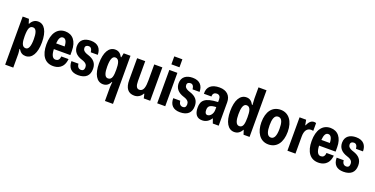

<svg xmlns="http://www.w3.org/2000/svg" viewBox="-26 -1733 5737 2940"><g transform="rotate(20 2842.5 -262.5)"><path d="M57 240H189V18C189 9 187 -18 181 -62H188C220 -9 256 10 304 10C408 10 470 -98 470 -273C470 -452 410 -554 308 -554C255 -554 215 -527 187 -473H181L159 -544H57ZM265 -103C200 -103 188 -180 188 -274C189 -396 208 -443 264 -443C323 -443 336 -362 336 -275C336 -160 312 -103 265 -103Z M945 -308C945 -464 871 -554 750 -554C620 -554 544 -448 544 -268C544 -91 618 10 752 10C821 10 925 -17 940 -172H821C818 -115 789 -95 754 -95C709 -95 680 -137 676 -239H945ZM679 -333C685 -411 705 -454 749 -454C790 -454 815 -413 817 -333Z M1161 10C1280 10 1344 -47 1344 -158C1344 -251 1293 -304 1202 -333C1125 -356 1109 -386 1109 -416C1109 -451 1134 -464 1165 -464C1199 -464 1219 -437 1224 -386H1338C1338 -485 1286 -554 1167 -554C1069 -554 991 -508 991 -402C991 -324 1034 -263 1136 -232C1209 -210 1226 -178 1226 -141C1226 -98 1204 -81 1175 -81C1137 -81 1110 -107 1107 -158H992C992 -48 1050 10 1161 10Z M1683 240H1814V-544H1703L1689 -474H1682C1651 -531 1615 -554 1563 -554C1461 -554 1400 -449 1400 -271C1400 -95 1462 10 1565 10C1618 10 1656 -15 1683 -71H1689C1685 -29 1683 -1 1683 11ZM1606 -100C1548 -100 1535 -182 1535 -269C1535 -384 1558 -441 1606 -441C1670 -441 1682 -364 1682 -270C1682 -175 1675 -100 1606 -100Z M2074 10C2132 10 2180 -21 2205 -70H2212L2228 0H2333V-544H2201V-283C2201 -185 2188 -101 2117 -101C2073 -101 2054 -142 2054 -221V-544H1922V-189C1922 -57 1974 10 2074 10Z M2447 -635H2579V-765H2447ZM2447 0H2578V-544H2447Z M2820 10C2939 10 3003 -47 3003 -158C3003 -251 2952 -304 2861 -333C2784 -356 2768 -386 2768 -416C2768 -451 2793 -464 2824 -464C2858 -464 2878 -437 2883 -386H2997C2997 -485 2945 -554 2826 -554C2728 -554 2650 -508 2650 -402C2650 -324 2693 -263 2795 -232C2868 -210 2885 -178 2885 -141C2885 -98 2863 -81 2834 -81C2796 -81 2769 -107 2766 -158H2651C2651 -48 2709 10 2820 10Z M3180 10C3237 10 3287 -16 3324 -74H3327L3353 0H3449V-381C3449 -487 3383 -555 3263 -555C3139 -555 3062 -498 3069 -382H3192C3189 -429 3219 -452 3256 -452C3295 -452 3317 -426 3317 -381V-337C3103 -327 3051 -267 3051 -150C3051 -43 3097 10 3180 10ZM3229 -93C3205 -93 3186 -113 3186 -159C3186 -223 3213 -250 3317 -255V-209C3317 -146 3276 -93 3229 -93Z M3703 10C3758 10 3798 -17 3827 -71H3831L3854 0H3952V-760H3821V-579C3821 -558 3823 -523 3827 -474H3819C3788 -532 3752 -554 3702 -554C3599 -554 3538 -448 3538 -271C3538 -95 3601 10 3703 10ZM3746 -101C3687 -101 3673 -180 3673 -269C3673 -355 3686 -441 3745 -441C3810 -441 3820 -366 3820 -270C3819 -177 3813 -101 3746 -101Z M4259 10C4393 10 4475 -95 4475 -273C4475 -445 4392 -554 4261 -554C4125 -554 4045 -449 4045 -273C4045 -117 4117 10 4259 10ZM4260 -102C4195 -102 4179 -182 4179 -273C4179 -363 4194 -442 4260 -442C4326 -442 4341 -364 4341 -273C4341 -159 4314 -102 4260 -102Z M4569 0H4700V-280C4700 -374 4737 -425 4804 -425C4817 -425 4829 -423 4837 -421V-547C4829 -552 4816 -554 4804 -554C4759 -554 4726 -526 4696 -459H4692L4676 -544H4569Z M5267 -308C5267 -464 5193 -554 5072 -554C4942 -554 4866 -448 4866 -268C4866 -91 4940 10 5074 10C5143 10 5247 -17 5262 -172H5143C5140 -115 5111 -95 5076 -95C5031 -95 5002 -137 4998 -239H5267ZM5001 -333C5007 -411 5027 -454 5071 -454C5112 -454 5137 -413 5139 -333Z M5483 10C5602 10 5666 -47 5666 -158C5666 -251 5615 -304 5524 -333C5447 -356 5431 -386 5431 -416C5431 -451 5456 -464 5487 -464C5521 -464 5541 -437 5546 -386H5660C5660 -485 5608 -554 5489 -554C5391 -554 5313 -508 5313 -402C5313 -324 5356 -263 5458 -232C5531 -210 5548 -178 5548 -141C5548 -98 5526 -81 5497 -81C5459 -81 5432 -107 5429 -158H5314C5314 -48 5372 10 5483 10Z"/></g></svg>

Font: Kathrein 77 Bold Condensed
Style: Regular
Weight: 700
Width: 3
Designer: Lazydogs Typefoundry, based on Open Sans by Ascender Corporation
Foundry: Lazydogs Typefoundry
Version: Version 1.003;PS 001.003;hotconv 1.0.88;makeotf.lib2.5.64775